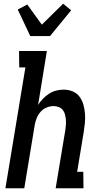

<svg xmlns="http://www.w3.org/2000/svg" viewBox="-20 -1008 540 1028"><path d="M142 -815 75 -957 126 -984 204 -876 318 -988 361 -953 248 -815ZM9 0 116 -647H83L82 -735H231L184 -446Q195 -464 210 -479.5Q225 -495 243 -506.5Q261 -518 281 -523Q301 -528 321 -528Q347 -528 369.5 -518.5Q392 -509 406 -490Q420 -471 426.5 -447.5Q433 -424 435 -399.5Q437 -375 434.5 -349.5Q432 -324 428 -299L393 -88H426L427 0H278L330 -313Q332 -327 333 -341.5Q334 -356 332.5 -369.5Q331 -383 327.5 -396.5Q324 -410 315.5 -420Q307 -430 294 -435Q281 -440 267 -440Q248 -440 229 -432Q210 -424 197 -409Q184 -394 176.5 -375.5Q169 -357 166 -339L110 0Z"/></svg>

Font: Iosevka Curly Slab Semibold
Style: Italic
Weight: 600
Italic angle: -9°
Monospace: yes
Designer: Belleve Invis
Foundry: Belleve Invis
Version: Version 22.1.2; ttfautohint (v1.8.4)